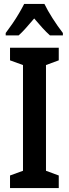

<svg xmlns="http://www.w3.org/2000/svg" viewBox="-20 -957 350 977"><path d="M279 0H31V-64L97 -88V-626L31 -650V-714H279V-650L214 -626V-88L279 -64ZM206 -937Q222 -904 247.5 -864Q273 -824 300 -789V-777H234Q215 -794 195.5 -815.5Q176 -837 154 -863Q132 -837 111.5 -814Q91 -791 75 -777H9V-789Q25 -810 43.5 -837Q62 -864 77.5 -890.5Q93 -917 103 -937Z"/></svg>

Font: Noto Sans Devanagari UI ExtraCondensed SemiBold
Style: Regular
Weight: 600
Width: 2
Designer: Jelle Bosma - Monotype Design Team
Foundry: Monotype Imaging Inc.
Version: Version 2.004; ttfautohint (v1.8.4.7-5d5b)